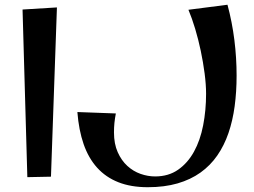

<svg xmlns="http://www.w3.org/2000/svg" viewBox="-20 -739 1062 802"><path d="M217.8 -708 192.9 -1 94.2 1 74.2 -699.2ZM597.2 43Q526.9 43 474.4 22.2Q421.9 1.5 385.7 -38.6Q349.6 -78.6 329.3 -137Q309.1 -195.3 303.2 -271L463.9 -265.1Q460 -245.1 458 -225.8Q456.1 -206.5 456.1 -186Q456.1 -138.2 471.7 -103.3Q487.3 -68.4 512 -45.9Q536.6 -23.4 567.1 -12.7Q597.7 -2 627.9 -2Q683.6 -2 723.9 -30Q764.2 -58.1 790.3 -105.5Q816.4 -152.8 828.6 -215.6Q840.8 -278.3 840.8 -347.2Q840.8 -385.7 834.7 -432.4Q828.6 -479 818.6 -526.6Q808.6 -574.2 795.2 -618.9Q781.7 -663.6 767.1 -698.2L930.2 -719.2Q949.7 -646.5 959 -572Q968.3 -497.6 968.3 -422.9Q968.3 -356 960.2 -295.4Q952.1 -234.9 934.3 -183.1Q916.5 -131.3 887.7 -89.6Q858.9 -47.9 817.6 -18.3Q776.4 11.2 721.7 27.1Q667 43 597.2 43Z"/></svg>

Font: Original Surfer
Style: Regular
Weight: 400
Designer: Astigmatic (AOETI)
Foundry: Astigmatic (AOETI)
Version: Version 1.001